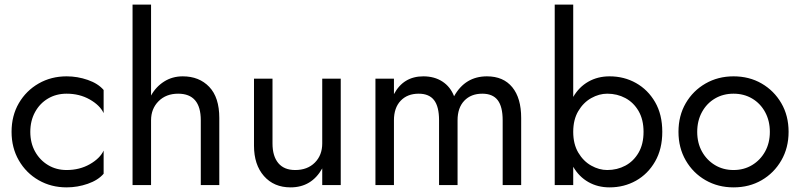

<svg xmlns="http://www.w3.org/2000/svg" viewBox="-20 -800 3464 830"><path d="M111 -230Q111 -182 131.5 -145Q152 -108 187.5 -86.5Q223 -65 268 -65Q324 -65 368 -90Q412 -115 428 -149V-49Q404 -21 359.5 -5.5Q315 10 268 10Q201 10 147 -21Q93 -52 61.5 -106.5Q30 -161 30 -230Q30 -300 61.5 -354Q93 -408 147 -439Q201 -470 268 -470Q315 -470 359.5 -454.5Q404 -439 428 -411V-311Q412 -345 368 -370Q324 -395 268 -395Q223 -395 187.5 -374Q152 -353 131.5 -315.5Q111 -278 111 -230Z M848 -280Q848 -395 750 -395Q698 -395 665.5 -362.5Q633 -330 633 -280V0H553V-780H633V-387Q654 -425 689.5 -447.5Q725 -470 770 -470Q841 -470 884.5 -424.5Q928 -379 928 -290V0H848Z M1158 -180Q1158 -125 1183 -95Q1208 -65 1256 -65Q1309 -65 1341 -97Q1373 -129 1373 -180V-460H1453V0H1373V-72Q1327 10 1236 10Q1164 10 1121 -39Q1078 -88 1078 -170V-460H1158Z M2233 -290V0H2153V-280Q2153 -339 2131.5 -367Q2110 -395 2065 -395Q2016 -395 1987 -364.5Q1958 -334 1958 -280V0H1878V-280Q1878 -339 1856.5 -367Q1835 -395 1790 -395Q1741 -395 1712 -364.5Q1683 -334 1683 -280V0H1603V-460H1683V-393Q1724 -470 1810 -470Q1858 -470 1892.5 -447.5Q1927 -425 1943 -384Q1991 -470 2085 -470Q2156 -470 2194.5 -423Q2233 -376 2233 -290Z M2843 -230Q2843 -156 2812 -102Q2781 -48 2729.5 -19Q2678 10 2615 10Q2564 10 2523.5 -13Q2483 -36 2458 -79V0H2378V-780H2458V-381Q2483 -424 2523.5 -447Q2564 -470 2615 -470Q2678 -470 2729.5 -441Q2781 -412 2812 -358.5Q2843 -305 2843 -230ZM2762 -230Q2762 -283 2740.5 -320Q2719 -357 2683.5 -376Q2648 -395 2605 -395Q2570 -395 2536 -376Q2502 -357 2480 -320Q2458 -283 2458 -230Q2458 -177 2480 -140Q2502 -103 2536 -84Q2570 -65 2605 -65Q2648 -65 2683.5 -84Q2719 -103 2740.5 -140Q2762 -177 2762 -230Z M2913 -230Q2913 -300 2944.5 -354Q2976 -408 3030 -439Q3084 -470 3151 -470Q3219 -470 3272.5 -439Q3326 -408 3357.5 -354Q3389 -300 3389 -230Q3389 -161 3357.5 -106.5Q3326 -52 3272.5 -21Q3219 10 3151 10Q3084 10 3030 -21Q2976 -52 2944.5 -106.5Q2913 -161 2913 -230ZM2994 -230Q2994 -182 3014.5 -145Q3035 -108 3070.5 -86.5Q3106 -65 3151 -65Q3196 -65 3231.5 -86.5Q3267 -108 3287.5 -145Q3308 -182 3308 -230Q3308 -278 3287.5 -315.5Q3267 -353 3231.5 -374Q3196 -395 3151 -395Q3106 -395 3070.5 -374Q3035 -353 3014.5 -315.5Q2994 -278 2994 -230Z"/></svg>

Font: Jost*
Style: Regular
Weight: 400
Version: Version 3.7